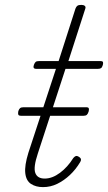

<svg xmlns="http://www.w3.org/2000/svg" viewBox="-20 -750 442 786"><path d="M156 16Q127 16 107 3Q87 -10 83.5 -41Q80 -72 96 -124L209 -468H130Q120 -468 118 -472.5Q116 -477 119 -485Q122 -493 126 -496.5Q130 -500 140 -500H220L289 -715Q292 -723 297 -726.5Q302 -730 313 -730Q322 -730 327 -726Q332 -722 329 -714L260 -500H390Q400 -500 401.5 -496Q403 -492 401 -484Q398 -474 393.5 -471Q389 -468 379 -468H248L135 -122Q116 -65 124.5 -42Q133 -19 163 -19Q194 -19 225.5 -42.5Q257 -66 280 -103Q285 -109 290 -111Q295 -113 303 -108Q311 -103 311.5 -97.5Q312 -92 308 -86Q290 -56 266 -33.5Q242 -11 214.5 2.5Q187 16 156 16ZM67 -276Q57 -276 55 -280.5Q53 -285 55 -295Q58 -304 62.5 -307.5Q67 -311 77 -311H332Q342 -311 343.5 -306.5Q345 -302 343 -294Q340 -284 335.5 -280Q331 -276 322 -276Z"/></svg>

Font: Playwrite CU Thin
Style: Regular
Weight: 250
Designer: Veronika Burian, José Scaglione
Foundry: TypeTogether
Version: Version 1.002